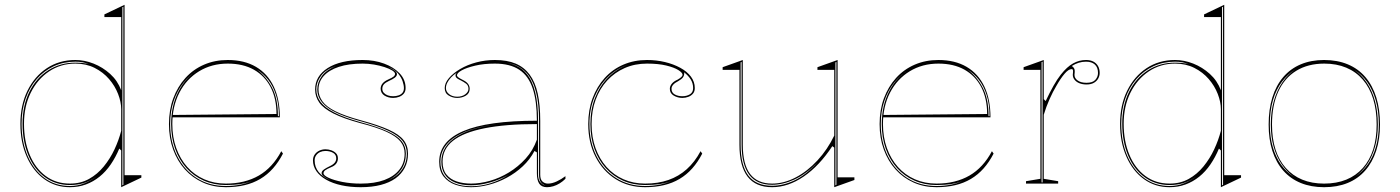

<svg xmlns="http://www.w3.org/2000/svg" viewBox="-20 -765 5835 800"><path d="M271 15Q211 15 164.5 -18.5Q118 -52 91.5 -112Q65 -172 65 -249Q65 -327 94.5 -387Q124 -447 175.5 -481Q227 -515 294 -515Q332 -515 370 -500Q408 -485 439 -457Q470 -429 485 -389V-694H415V-705L499 -745V-35H569V-25L485 15V-138L477 -146Q462 -110 441.5 -80Q421 -50 395 -29Q369 -8 338 3.5Q307 15 271 15ZM271 10Q304 10 332 -1.5Q360 -13 382 -29Q354 -10 328.5 -2Q303 6 271 6Q212 6 167.5 -26.5Q123 -59 98.5 -117Q74 -175 74 -249Q74 -324 102 -381.5Q130 -439 180 -471.5Q230 -504 294 -504Q310 -504 324.5 -502.5Q339 -501 350 -498Q325 -508 294 -508Q245 -508 204 -489Q163 -470 133 -435.5Q103 -401 86.5 -353.5Q70 -306 70 -249Q70 -173 95.5 -114.5Q121 -56 166 -23Q211 10 271 10ZM271 0Q316 0 351 -19.5Q386 -39 412.5 -71.5Q439 -104 457 -142.5Q475 -181 485 -220V-310Q485 -340 472 -373.5Q459 -407 434.5 -435.5Q410 -464 374.5 -482Q339 -500 294 -500Q233 -500 184.5 -467.5Q136 -435 108 -378.5Q80 -322 80 -249Q80 -177 103.5 -120.5Q127 -64 170 -32Q213 0 271 0ZM490 7 494 5V-737L490 -735Z M929 -515Q998 -515 1046.5 -486.5Q1095 -458 1120.5 -404.5Q1146 -351 1146 -276H698V-286L1132 -290Q1132 -355 1107.5 -402Q1083 -449 1038 -474.5Q993 -500 929 -500Q862 -500 809.5 -468Q757 -436 727.5 -379Q698 -322 698 -248Q698 -193 714.5 -147.5Q731 -102 760.5 -69Q790 -36 831 -18Q872 0 921 0Q961 0 995.5 -8.5Q1030 -17 1058.5 -33.5Q1087 -50 1110.5 -75.5Q1134 -101 1152 -135L1159 -125Q1141 -90 1117.5 -63.5Q1094 -37 1064.5 -19.5Q1035 -2 999 6.5Q963 15 921 15Q869 15 825.5 -4.5Q782 -24 750.5 -59Q719 -94 701.5 -142Q684 -190 684 -248Q684 -307 702 -355.5Q720 -404 752.5 -440Q785 -476 830 -495.5Q875 -515 929 -515ZM689 -248Q689 -173 718.5 -114.5Q748 -56 800 -23Q852 10 921 10Q954 10 983 4Q1012 -2 1032 -12Q1013 -3 984.5 1.5Q956 6 921 6Q871 6 829 -12.5Q787 -31 756.5 -65Q726 -99 709.5 -145.5Q693 -192 693 -248Q693 -325 724 -385Q755 -445 809 -476Q772 -455 745 -421Q718 -387 703.5 -343.5Q689 -300 689 -248ZM1138 -281H1142Q1142 -331 1130 -368.5Q1118 -406 1097.5 -432.5Q1077 -459 1049 -476Q1088 -448 1113 -401Q1138 -354 1138 -281Z M1483 15Q1439 15 1402.5 7Q1366 -1 1339.5 -16Q1313 -31 1298.5 -51.5Q1284 -72 1284 -97Q1284 -111 1291.5 -121.5Q1299 -132 1311 -137.5Q1323 -143 1336 -143Q1349 -143 1361 -138.5Q1373 -134 1380.5 -126Q1388 -118 1388 -105Q1388 -93 1381 -83.5Q1374 -74 1361 -69Q1342 -61 1335 -55.5Q1328 -50 1328 -43Q1328 -34 1349.5 -24Q1371 -14 1406.5 -7Q1442 0 1483 0Q1541 0 1581.5 -15Q1622 -30 1644 -58Q1666 -86 1666 -125Q1666 -154 1648.5 -175.5Q1631 -197 1591 -215.5Q1551 -234 1481 -252Q1411 -271 1369.5 -292Q1328 -313 1310.5 -337.5Q1293 -362 1293 -392Q1293 -448 1345.5 -481.5Q1398 -515 1491 -515Q1540 -515 1580.5 -500Q1621 -485 1645.5 -459Q1670 -433 1670 -398Q1670 -384 1662.5 -375Q1655 -366 1643 -361.5Q1631 -357 1618 -357Q1608 -357 1599 -359.5Q1590 -362 1582.5 -366.5Q1575 -371 1570.5 -378.5Q1566 -386 1566 -395Q1566 -420 1598 -434Q1614 -441 1620 -446Q1626 -451 1626 -457Q1626 -464 1614 -471.5Q1602 -479 1582 -485.5Q1562 -492 1538.5 -496Q1515 -500 1491 -500Q1433 -500 1392 -486.5Q1351 -473 1329 -448.5Q1307 -424 1307 -392Q1307 -366 1323.5 -343Q1340 -320 1378.5 -301Q1417 -282 1483 -264Q1557 -244 1600 -224.5Q1643 -205 1661.5 -181.5Q1680 -158 1680 -125Q1680 -92 1666.5 -66Q1653 -40 1628 -22Q1603 -4 1566.5 5.5Q1530 15 1483 15ZM1356 -14Q1337 -24 1328.5 -30.5Q1320 -37 1320 -44Q1320 -52 1330 -59Q1340 -66 1353 -72Q1368 -79 1374.5 -87Q1381 -95 1381 -105Q1381 -121 1367.5 -128.5Q1354 -136 1336 -136Q1324 -136 1314 -131.5Q1304 -127 1297.5 -118Q1291 -109 1291 -97Q1291 -69 1307.5 -48.5Q1324 -28 1356 -14ZM1598 -14Q1623 -25 1640 -41Q1657 -57 1666 -78Q1675 -99 1675 -125Q1675 -156 1657 -178.5Q1639 -201 1597 -220.5Q1555 -240 1482 -260Q1431 -274 1396.5 -288.5Q1362 -303 1341.5 -319.5Q1321 -336 1311.5 -354Q1302 -372 1302 -392Q1302 -422 1321 -448Q1340 -474 1380 -490Q1338 -476 1318 -449.5Q1298 -423 1298 -392Q1298 -364 1315.5 -340.5Q1333 -317 1373 -296Q1413 -275 1482 -256Q1553 -237 1594.5 -218Q1636 -199 1653.5 -177Q1671 -155 1671 -125Q1671 -87 1652 -59Q1633 -31 1598 -14ZM1618 -364Q1630 -364 1640.5 -367.5Q1651 -371 1657 -378.5Q1663 -386 1663 -398Q1663 -410 1657.5 -426.5Q1652 -443 1638 -459.5Q1624 -476 1598 -486Q1618 -476 1626 -469.5Q1634 -463 1634 -456Q1634 -448 1624.5 -441Q1615 -434 1601 -428Q1586 -421 1579.5 -413.5Q1573 -406 1573 -395Q1573 -385 1579.5 -378Q1586 -371 1596 -367.5Q1606 -364 1618 -364Z M2042 -515Q2093 -515 2128.5 -500Q2164 -485 2187 -454Q2210 -423 2220.5 -375Q2231 -327 2231 -262V-37Q2231 -17 2240.5 -8.5Q2250 0 2263 0Q2280 0 2299.5 -9Q2319 -18 2336 -31V-20Q2325 -9 2312 -1Q2299 7 2285.5 11Q2272 15 2259 15Q2237 15 2227 0.5Q2217 -14 2217 -43Q2217 -76 2217 -91.5Q2217 -107 2217 -114.5Q2217 -122 2217 -130L2207 -136Q2188 -100 2158 -72Q2128 -44 2091.5 -24.5Q2055 -5 2016.5 5Q1978 15 1943 15Q1907 15 1877 4.5Q1847 -6 1828.5 -29.5Q1810 -53 1810 -91Q1810 -176 1911 -219Q2012 -262 2217 -262Q2217 -344 2199.5 -396.5Q2182 -449 2143.5 -474.5Q2105 -500 2042 -500Q1996 -500 1960 -491.5Q1924 -483 1904 -472Q1884 -461 1884 -451Q1884 -447 1890 -442.5Q1896 -438 1912 -430Q1937 -417 1937 -395Q1937 -376 1921 -366.5Q1905 -357 1885 -357Q1866 -357 1849.5 -367Q1833 -377 1833 -398Q1833 -419 1850.5 -439.5Q1868 -460 1897.5 -477.5Q1927 -495 1964.5 -505Q2002 -515 2042 -515ZM2217 -248Q2086 -248 1998.5 -230.5Q1911 -213 1867.5 -178.5Q1824 -144 1824 -91Q1824 -58 1840 -38Q1856 -18 1883 -9Q1910 0 1943 0Q1980 0 2021 -11.5Q2062 -23 2100.5 -46.5Q2139 -70 2170 -104Q2201 -138 2217 -183ZM1943 11Q1984 11 2024 -1.5Q2064 -14 2098 -36Q2060 -15 2019.5 -4Q1979 7 1943 7Q1904 7 1876 -4.5Q1848 -16 1833.5 -38Q1819 -60 1819 -91Q1819 -157 1886 -198Q1953 -239 2077 -249Q1950 -239 1882.5 -198Q1815 -157 1815 -91Q1815 -58 1830 -35.5Q1845 -13 1874 -1Q1903 11 1943 11ZM2089 -504Q2115 -499 2136 -488.5Q2157 -478 2173 -459Q2198 -430 2210 -380.5Q2222 -331 2222 -262V-37Q2222 -28 2224 -20.5Q2226 -13 2230 -7.5Q2234 -2 2240 2Q2242 4 2245 5.5Q2248 7 2252 8Q2237 1 2231.5 -9Q2226 -19 2226 -37V-262Q2226 -332 2213.5 -381Q2201 -430 2175 -460Q2164 -472 2151 -481Q2138 -490 2122.5 -495.5Q2107 -501 2089 -504ZM1885 -362Q1905 -362 1918.5 -372Q1932 -382 1932 -395Q1932 -409 1922 -416.5Q1912 -424 1900 -430Q1893 -433 1885.5 -438Q1878 -443 1878 -451Q1878 -457 1883 -462Q1869 -453 1859 -442Q1849 -431 1843.5 -420Q1838 -409 1838 -398Q1838 -383 1851.5 -372.5Q1865 -362 1885 -362Z M2668 15Q2599 15 2545.5 -18.5Q2492 -52 2461.5 -111.5Q2431 -171 2431 -248Q2431 -307 2449 -355.5Q2467 -404 2499.5 -440Q2532 -476 2577 -495.5Q2622 -515 2676 -515Q2715 -515 2750.5 -506.5Q2786 -498 2814.5 -482.5Q2843 -467 2859 -445.5Q2875 -424 2875 -398Q2875 -384 2867.5 -375Q2860 -366 2848 -361.5Q2836 -357 2823 -357Q2804 -357 2787.5 -366.5Q2771 -376 2771 -395Q2771 -406 2779 -416Q2787 -426 2803 -433Q2824 -445 2824 -453Q2824 -462 2806.5 -473Q2789 -484 2756 -492Q2723 -500 2676 -500Q2625 -500 2583 -481.5Q2541 -463 2510 -429.5Q2479 -396 2462 -350Q2445 -304 2445 -248Q2445 -193 2461.5 -147.5Q2478 -102 2507.5 -69Q2537 -36 2578 -18Q2619 0 2668 0Q2722 0 2765 -15Q2808 -30 2841.5 -60Q2875 -90 2899 -135L2906 -125Q2888 -90 2864.5 -63.5Q2841 -37 2811.5 -19.5Q2782 -2 2746 6.5Q2710 15 2668 15ZM2830 -464 2831 -460Q2831 -450 2825.5 -442.5Q2820 -435 2806 -427Q2778 -413 2778 -395Q2778 -379 2791.5 -371.5Q2805 -364 2823 -364Q2841 -364 2854.5 -372Q2868 -380 2868 -398Q2868 -408 2865.5 -417Q2863 -426 2858 -434Q2853 -442 2846 -449.5Q2839 -457 2830 -464ZM2436 -248Q2436 -173 2465.5 -114.5Q2495 -56 2547.5 -23Q2600 10 2668 10Q2701 10 2730 4Q2759 -2 2779 -12Q2760 -3 2731.5 1.5Q2703 6 2668 6Q2617 6 2575.5 -12.5Q2534 -31 2503.5 -65Q2473 -99 2456.5 -145.5Q2440 -192 2440 -248Q2440 -308 2459.5 -357.5Q2479 -407 2514 -442.5Q2549 -478 2596 -495Q2548 -479 2512 -443.5Q2476 -408 2456 -358.5Q2436 -309 2436 -248Z M3197 15Q3129 15 3095 -29Q3061 -73 3061 -162V-474H2991V-485L3075 -515V-162Q3075 -80 3105.5 -40Q3136 0 3197 0Q3246 0 3295 -25.5Q3344 -51 3386 -96.5Q3428 -142 3456 -200V-474H3386V-485L3470 -515V-26H3540V-15L3456 15V-150L3448 -156Q3394 -74 3329 -29.5Q3264 15 3197 15ZM3465 -507 3461 -505V7L3465 5ZM3070 -507 3066 -505V-163Q3066 -75 3098.5 -33Q3131 9 3197 9Q3243 9 3290.5 -13.5Q3338 -36 3385 -87Q3338 -39 3290 -17Q3242 5 3197 5Q3133 5 3101.5 -37Q3070 -79 3070 -163Z M3890 -515Q3959 -515 4007.5 -486.5Q4056 -458 4081.5 -404.5Q4107 -351 4107 -276H3659V-286L4093 -290Q4093 -355 4068.5 -402Q4044 -449 3999 -474.5Q3954 -500 3890 -500Q3823 -500 3770.5 -468Q3718 -436 3688.5 -379Q3659 -322 3659 -248Q3659 -193 3675.5 -147.5Q3692 -102 3721.5 -69Q3751 -36 3792 -18Q3833 0 3882 0Q3922 0 3956.5 -8.5Q3991 -17 4019.5 -33.5Q4048 -50 4071.5 -75.5Q4095 -101 4113 -135L4120 -125Q4102 -90 4078.5 -63.5Q4055 -37 4025.5 -19.5Q3996 -2 3960 6.5Q3924 15 3882 15Q3830 15 3786.5 -4.5Q3743 -24 3711.5 -59Q3680 -94 3662.5 -142Q3645 -190 3645 -248Q3645 -307 3663 -355.5Q3681 -404 3713.5 -440Q3746 -476 3791 -495.5Q3836 -515 3890 -515ZM3650 -248Q3650 -173 3679.5 -114.5Q3709 -56 3761 -23Q3813 10 3882 10Q3915 10 3944 4Q3973 -2 3993 -12Q3974 -3 3945.5 1.5Q3917 6 3882 6Q3832 6 3790 -12.5Q3748 -31 3717.5 -65Q3687 -99 3670.5 -145.5Q3654 -192 3654 -248Q3654 -325 3685 -385Q3716 -445 3770 -476Q3733 -455 3706 -421Q3679 -387 3664.5 -343.5Q3650 -300 3650 -248ZM4099 -281H4103Q4103 -331 4091 -368.5Q4079 -406 4058.5 -432.5Q4038 -459 4010 -476Q4049 -448 4074 -401Q4099 -354 4099 -281Z M4255 0V-10L4315 -20V-474H4245V-485L4329 -515V-352L4337 -344Q4354 -380 4369.5 -407.5Q4385 -435 4400 -454Q4426 -487 4451.5 -501Q4477 -515 4505 -515Q4523 -515 4535.5 -508.5Q4548 -502 4555 -490Q4562 -478 4562 -461Q4562 -449 4556 -438Q4550 -427 4538 -420Q4526 -413 4507 -413Q4491 -413 4478 -418Q4465 -423 4457.5 -432.5Q4450 -442 4450 -453Q4450 -457 4450.5 -459.5Q4451 -462 4451 -465Q4451 -468 4451 -470Q4451 -477 4445 -477Q4432 -477 4415.5 -457.5Q4399 -438 4382 -408Q4367 -383 4353 -351.5Q4339 -320 4329 -287V-20L4389 -10V0ZM4324 -508 4320 -506V-5H4324ZM4505 -508Q4489 -508 4474.5 -503.5Q4460 -499 4446 -490Q4452 -486 4455 -481Q4458 -476 4458 -470Q4458 -468 4458 -465Q4458 -462 4457.5 -459Q4457 -456 4457 -453Q4457 -439 4470.5 -429.5Q4484 -420 4507 -420Q4533 -420 4544 -432.5Q4555 -445 4555 -461Q4555 -484 4542 -496Q4529 -508 4505 -508Z M4853 15Q4793 15 4746.5 -18.5Q4700 -52 4673.5 -112Q4647 -172 4647 -249Q4647 -327 4676.5 -387Q4706 -447 4757.5 -481Q4809 -515 4876 -515Q4914 -515 4952 -500Q4990 -485 5021 -457Q5052 -429 5067 -389V-694H4997V-705L5081 -745V-35H5151V-25L5067 15V-138L5059 -146Q5044 -110 5023.5 -80Q5003 -50 4977 -29Q4951 -8 4920 3.5Q4889 15 4853 15ZM4853 10Q4886 10 4914 -1.5Q4942 -13 4964 -29Q4936 -10 4910.5 -2Q4885 6 4853 6Q4794 6 4749.5 -26.5Q4705 -59 4680.5 -117Q4656 -175 4656 -249Q4656 -324 4684 -381.5Q4712 -439 4762 -471.5Q4812 -504 4876 -504Q4892 -504 4906.5 -502.5Q4921 -501 4932 -498Q4907 -508 4876 -508Q4827 -508 4786 -489Q4745 -470 4715 -435.5Q4685 -401 4668.5 -353.5Q4652 -306 4652 -249Q4652 -173 4677.5 -114.5Q4703 -56 4748 -23Q4793 10 4853 10ZM4853 0Q4898 0 4933 -19.5Q4968 -39 4994.5 -71.5Q5021 -104 5039 -142.5Q5057 -181 5067 -220V-310Q5067 -340 5054 -373.5Q5041 -407 5016.5 -435.5Q4992 -464 4956.5 -482Q4921 -500 4876 -500Q4815 -500 4766.5 -467.5Q4718 -435 4690 -378.5Q4662 -322 4662 -249Q4662 -177 4685.5 -120.5Q4709 -64 4752 -32Q4795 0 4853 0ZM5072 7 5076 5V-737L5072 -735Z M5497 -515Q5552 -515 5595.5 -497Q5639 -479 5669 -444Q5699 -409 5714.5 -359Q5730 -309 5730 -246Q5730 -185 5714 -136.5Q5698 -88 5668 -54Q5638 -20 5595 -2.5Q5552 15 5497 15Q5443 15 5400 -2.5Q5357 -20 5327 -54Q5297 -88 5281.5 -136.5Q5266 -185 5266 -246Q5266 -309 5281.5 -359Q5297 -409 5327 -444Q5357 -479 5400 -497Q5443 -515 5497 -515ZM5498 -500Q5430 -500 5381 -470Q5332 -440 5306 -383Q5280 -326 5280 -246Q5280 -188 5294.5 -142.5Q5309 -97 5337.5 -65Q5366 -33 5406 -16.5Q5446 0 5497 0Q5549 0 5589.5 -16.5Q5630 -33 5658.5 -65Q5687 -97 5701.5 -142.5Q5716 -188 5716 -246Q5716 -306 5701.5 -353Q5687 -400 5658.5 -433Q5630 -466 5589.5 -483Q5549 -500 5498 -500ZM5271 -246Q5271 -194 5283.5 -151.5Q5296 -109 5318.5 -78Q5341 -47 5372 -27Q5343 -48 5321 -79.5Q5299 -111 5287 -153Q5275 -195 5275 -246Q5275 -301 5288 -345.5Q5301 -390 5324 -423Q5347 -456 5378 -476Q5346 -457 5321.5 -424.5Q5297 -392 5284 -347.5Q5271 -303 5271 -246ZM5725 -246Q5725 -302 5712.5 -346Q5700 -390 5677 -422.5Q5654 -455 5622 -474Q5652 -454 5674.5 -421Q5697 -388 5709 -344Q5721 -300 5721 -246Q5721 -196 5709.5 -154.5Q5698 -113 5677 -81.5Q5656 -50 5627 -29Q5657 -49 5679 -80Q5701 -111 5713 -153Q5725 -195 5725 -246Z"/></svg>

Font: Kalnia Glaze Thin Thin
Style: Regular
Weight: 250
Version: Version 1.110